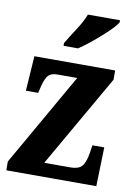

<svg xmlns="http://www.w3.org/2000/svg" viewBox="-86 -822 616 878"><g transform="rotate(10 221.5 -383.0)"><path d="M6 0V-41L252 -472H161Q132 -472 118.5 -458Q105 -444 95 -403L88 -374H31L42 -536H417V-493L171 -64H294Q329 -64 345 -81Q361 -98 369 -147L374 -181H429L424 0ZM165 -619Q184 -651 210.5 -691.5Q237 -732 250 -766H399V-756Q389 -739 360 -711Q331 -683 296 -654Q261 -625 232 -606H165Z"/></g></svg>

Font: Noto Serif Ethiopic ExtraCondensed ExtraBold
Style: Regular
Weight: 800
Width: 2
Designer: Monotype Design Team
Foundry: Monotype Imaging Inc.
Version: Version 2.102; ttfautohint (v1.8.4.7-5d5b)